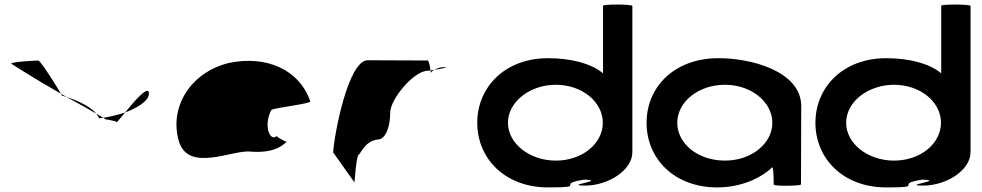

<svg xmlns="http://www.w3.org/2000/svg" viewBox="-20 -810 4287 838"><path d="M29 -532C29 -532 133 -465 246 -401C228 -432 157 -546 147 -546C137 -546 26 -540 29 -532ZM246 -401C248 -397 250 -394 250 -393C250 -393 258 -391 270 -387C262 -391 254 -397 246 -401ZM270 -387C322 -359 369 -332 400 -314C370 -351 304 -376 270 -387ZM400 -314C405 -308 410 -301 412 -294C418 -294 424 -295 431 -296C424 -300 413 -306 400 -314ZM431 -296C437 -292 440 -290 439 -290C427 -290 490 -284 490 -276C490 -276 506 -295 526 -319C493 -308 457 -300 431 -296ZM526 -319C579 -339 630 -369 630 -402C630 -442 567 -370 526 -319Z M760 -196C801 -52 999 -160 1076 -148C1136 -144 1191 -152 1231 -191C1223 -193 1186 -212 1188 -217C1162 -188 1127 -257 1164 -330C1178 -340 1344 -358 1334 -368C1287 -506 1142 -570 978 -535C809 -493 719 -341 760 -196ZM1188 -218V-217ZM1232 -192 1231 -191C1233 -191 1233 -191 1232 -190Z M1434 -145 1527 -14C1527 -6 1535 -135 1546 -135C1556 -142 1573 -194 1628 -201C1664 -201 1683 -258 1683 -318C1683 -378 1787 -501 1846 -501C1846 -501 1851 -502 1859 -503C1857 -520 1852 -546 1846 -546C1846 -546 1683 -547 1585 -547C1500 -547 1439 -225 1434 -145ZM1859 -503C1860 -498 1860 -494 1860 -491C1860 -494 1866 -500 1875 -505C1869 -504 1864 -504 1859 -503ZM1875 -505C1905 -510 1944 -517 1917 -517C1901 -517 1886 -511 1875 -505Z M2063 -274C2063 -118 2184 8 2372 8C2552 8 2398 -6 2530 -26C2633 -23 2432 0 2534 0C2633 0 2740 -66 2740 -146V-784C2740 -792 2612 -792 2612 -785V-490C2562 -532 2475 -556 2372 -556C2184 -556 2063 -430 2063 -274ZM2197 -274C2197 -366 2293 -440 2406 -440C2520 -440 2611 -366 2611 -274C2611 -184 2522 -109 2406 -109C2291 -109 2197 -184 2197 -274Z M2802 -274C2802 -118 2922 8 3111 8C3208 8 3296 -28 3351 -80C3357 -76 3357 -4 3357 -4C3357 3 3476 2 3476 -5L3477 -347C3477 -500 3254 -558 3111 -556C2922 -554 2802 -430 2802 -274ZM2936 -274C2936 -366 3029 -440 3144 -440C3258 -440 3351 -366 3351 -274C3351 -184 3260 -109 3144 -109C3025 -109 2936 -184 2936 -274Z M3539 -274C3539 -118 3660 8 3848 8C4028 8 3874 -6 4006 -26C4109 -23 3908 0 4010 0C4109 0 4216 -66 4216 -146V-784C4216 -792 4088 -792 4088 -785V-490C4038 -532 3951 -556 3848 -556C3660 -556 3539 -430 3539 -274ZM3673 -274C3673 -366 3769 -440 3882 -440C3996 -440 4087 -366 4087 -274C4087 -184 3998 -109 3882 -109C3767 -109 3673 -184 3673 -274Z"/></svg>

Font: Ampere
Style: Ext
Weight: 400
Version: Version 1